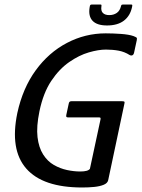

<svg xmlns="http://www.w3.org/2000/svg" viewBox="-20 -826 628 852"><path d="M460 -26Q457 -13 440 -6Q423 1 398 3.5Q373 6 345 6Q170 6 96.5 -78Q23 -162 57 -325Q81 -435 138.5 -514Q196 -593 277 -635.5Q358 -678 449 -678Q481 -678 516.5 -675.5Q552 -673 572 -666Q582 -662 585.5 -659.5Q589 -657 587 -648L576 -597Q574 -584 568 -581Q562 -578 555 -582Q533 -596 507 -601Q481 -606 450 -606Q417 -606 374 -593.5Q331 -581 287 -550.5Q243 -520 207.5 -467Q172 -414 155 -332Q141 -264 146.5 -217.5Q152 -171 171.5 -140.5Q191 -110 219 -94Q247 -78 277.5 -71.5Q308 -65 336 -65Q371 -65 379 -77L426 -296Q427 -302 425.5 -303.5Q424 -305 419 -305H283Q277 -305 275 -307Q273 -309 274 -315L285 -366Q286 -372 289 -374.5Q292 -377 298 -377H519Q530 -377 532 -374.5Q534 -372 531 -361ZM455 -713Q410 -713 390.5 -734Q371 -755 378 -795Q379 -802 381 -804Q383 -806 389 -806H422Q428 -806 429.5 -805Q431 -804 430 -798Q427 -778 436.5 -768.5Q446 -759 465 -759Q484 -759 498 -768.5Q512 -778 517 -799Q518 -804 520.5 -805Q523 -806 526 -806H561Q565 -806 566.5 -804.5Q568 -803 566 -795Q558 -756 530 -734.5Q502 -713 455 -713Z"/></svg>

Font: Glory Thin Medium
Style: Italic
Weight: 500
Italic angle: -12°
Version: Version 1.011